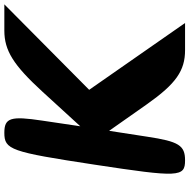

<svg xmlns="http://www.w3.org/2000/svg" viewBox="-14 -909 873 885"><g transform="rotate(-90 422.5 -466.5)"><path d="M106 -467C47 -79 48 -50 126 -50C195 -50 213 -79 235 -225L262 -400L385 -225C479 -92 539 -50 634 -50H759C656 -197 554 -345 451 -492C582 -623 714 -752 845 -883H724C632 -883 565 -841 443 -708L283 -533L309 -708C331 -854 322 -883 253 -883C175 -883 165 -855 106 -467Z"/></g></svg>

Font: Hussar Skorodowane
Style: Ky
Weight: 700
Foundry: Cannot Into Space Fonts
Version: Version 0.892